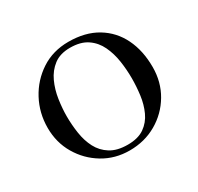

<svg xmlns="http://www.w3.org/2000/svg" viewBox="-122 -685 863 835"><g transform="rotate(-30 310.0 -267.5)"><path d="M471 -264Q471 -307 464.5 -350.5Q458 -394 440.5 -431Q423 -468 390 -490.5Q357 -513 304 -513Q254 -513 222.5 -489Q191 -465 173.5 -427Q156 -389 149.5 -345Q143 -301 143 -262Q143 -219 149.5 -176Q156 -133 174 -98.5Q192 -64 225.5 -43Q259 -22 312 -22Q364 -22 395.5 -44Q427 -66 443.5 -102Q460 -138 465.5 -180.5Q471 -223 471 -264ZM574 -261Q574 -186 538.5 -126Q503 -66 442.5 -31Q382 4 307 4Q234 4 175 -31.5Q116 -67 81 -126.5Q46 -186 46 -259Q46 -334 80 -397.5Q114 -461 173.5 -500Q233 -539 311 -539Q395 -539 454 -503.5Q513 -468 543.5 -405.5Q574 -343 574 -261Z"/></g></svg>

Font: Kaisei Decol
Style: Regular
Weight: 400
Designer: Font-Kai, 金井和夫
Foundry: KAZUO KANAI
Version: Version 5.003